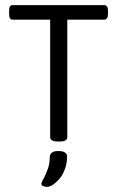

<svg xmlns="http://www.w3.org/2000/svg" viewBox="-20 -549 455 747"><path d="M206.1 1.6Q175.2 1.6 175.2 -15.5V-472.5H30.1Q22.2 -472.5 18.8 -477.6Q15.5 -482.8 15.5 -495V-506.5Q15.5 -518.8 18.8 -524Q22.2 -529.1 30.1 -529.1H384.9Q400.3 -529.1 400.3 -506.5V-495Q400.3 -472.5 384.9 -472.5H241.8V-15.5Q241.8 1.6 212 1.6ZM163.3 178Q155.4 178 148.2 175.2Q141.1 172.4 141.1 166.5Q141.1 160.5 149.2 146.3Q157.4 132 165.5 109.8Q173.6 87.6 173.6 62.6Q173.6 51.9 181.3 45.4Q189.1 38.8 203.7 38.8H210.9Q224.7 38.8 232.9 44.6Q241 50.3 241 60.2Q241 85.6 232.5 108.8Q223.9 132 211.5 146.5Q199 160.9 186.1 169.4Q173.2 178 163.3 178Z"/></svg>

Font: Jaldi
Style: Regular
Weight: 400
Designer: Pablo Cosgaya and Nicolas Silva
Foundry: Omnibus-Type
Version: Version 1.001;PS 001.001;hotconv 1.0.70;makeotf.lib2.5.58329